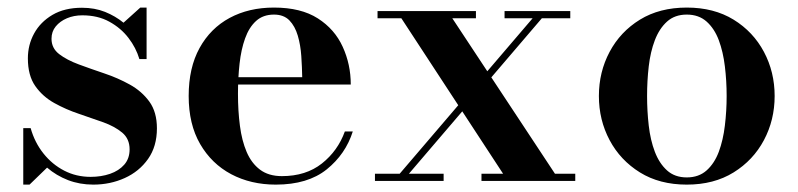

<svg xmlns="http://www.w3.org/2000/svg" viewBox="-20 -490 2162 520"><path d="M43 10V-143H63Q74 -104 97.8 -74.2Q121.5 -44.5 154 -27.8Q186.5 -11 225.5 -11Q254 -11 278 -19.2Q302 -27.5 316.5 -44Q331 -60.5 331 -85.5Q331 -114 311 -130.8Q291 -147.5 259.8 -158.8Q228.5 -170 193.5 -181.8Q158.5 -193.5 127 -211Q95.5 -228.5 75.5 -257Q55.5 -285.5 55.5 -332Q55.5 -368.5 72.5 -399.5Q89.5 -430.5 122.2 -449.8Q155 -469 202 -469Q236.5 -469 264.5 -457.8Q292.5 -446.5 314.5 -428.5L360 -469.5H377V-330H357.5Q348.5 -360.5 328 -387.2Q307.5 -414 276.2 -431.2Q245 -448.5 203 -448.5Q180 -448.5 161.2 -440.5Q142.5 -432.5 131 -418.5Q119.5 -404.5 119.5 -385Q119.5 -359.5 140.2 -343.5Q161 -327.5 193.5 -315.5Q226 -303.5 262.5 -291.2Q299 -279 331.5 -261Q364 -243 384.5 -214.8Q405 -186.5 405 -142.5Q405 -93.5 381 -59.5Q357 -25.5 317.8 -7.8Q278.5 10 232.5 10Q196 10 164.2 -2.2Q132.5 -14.5 107.5 -36L60 10Z M727 10Q659.5 10 606.2 -18.2Q553 -46.5 522 -100Q491 -153.5 491 -230Q491 -306.5 520.5 -360Q550 -413.5 602 -441.5Q654 -469.5 722 -469.5Q795 -469.5 840.8 -440.2Q886.5 -411 908.2 -363.2Q930 -315.5 930 -261H558V-281H798.5Q798 -308.5 796 -338.2Q794 -368 786.5 -393.5Q779 -419 763.8 -434.8Q748.5 -450.5 722 -450.5Q692.5 -450.5 673.5 -433.2Q654.5 -416 643.8 -386Q633 -356 628.8 -317.5Q624.5 -279 624.5 -236Q624.5 -189.5 629.8 -149.2Q635 -109 648 -78.5Q661 -48 684.2 -30.5Q707.5 -13 743.5 -13Q808.5 -13 851.8 -47.2Q895 -81.5 914 -134H935.5Q916 -72.5 864.8 -31.2Q813.5 10 727 10Z M1284 0V-19.5H1342.5L1067 -440.5H1002.5V-460H1269V-440.5H1205L1483 -19.5H1538V0ZM995.5 0V-19.5H1062.5L1422.5 -440.5H1346.5V-460H1524.5V-440.5H1447.5L1087.5 -19.5H1181.5V0Z M1840 10Q1766.5 10 1713.2 -23Q1660 -56 1631 -110.5Q1602 -165 1602 -230Q1602 -295 1631 -349.5Q1660 -404 1713.2 -436.8Q1766.5 -469.5 1840 -469.5Q1913.5 -469.5 1966.8 -436.8Q2020 -404 2049 -349.5Q2078 -295 2078 -230Q2078 -165 2049 -110.5Q2020 -56 1966.8 -23Q1913.5 10 1840 10ZM1840 -9.5Q1872.5 -9.5 1893.8 -28.5Q1915 -47.5 1926.8 -79Q1938.5 -110.5 1943.2 -150Q1948 -189.5 1948 -230Q1948 -271 1943.2 -310.2Q1938.5 -349.5 1926.8 -381Q1915 -412.5 1893.8 -431.5Q1872.5 -450.5 1840 -450.5Q1807.5 -450.5 1786.5 -431.5Q1765.5 -412.5 1753.5 -381Q1741.5 -349.5 1737 -310.2Q1732.5 -271 1732.5 -230Q1732.5 -189.5 1737 -150Q1741.5 -110.5 1753.5 -79Q1765.5 -47.5 1786.5 -28.5Q1807.5 -9.5 1840 -9.5Z"/></svg>

Font: Bodoni Moda 11pt SemiBold
Style: Regular
Weight: 600
Designer: Owen Earl
Foundry: indestructible type
Version: Version 2.004